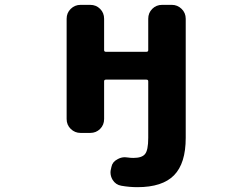

<svg xmlns="http://www.w3.org/2000/svg" viewBox="-20 -567 1040 795"><path d="M548.8 208Q515.6 208 482.4 202.1Q459 198.2 446.3 177.7Q437.5 163.1 437.5 146.5Q437.5 139.6 439.5 132.8L441.4 124Q445.3 103.5 465.8 92.8Q480.5 84 497.1 84Q502.9 84 507.8 85Q520.5 86.9 532.2 86.9Q567.4 86.9 580.1 71.3Q593.8 55.7 593.8 3.9V-230.5Q593.8 -237.3 585.9 -237.3H418.9Q411.1 -237.3 411.1 -230.5V-74.2Q411.1 -49.8 394.5 -33.2Q377.9 -16.6 353.5 -16.6H313.5Q290 -16.6 272.9 -33.2Q255.9 -49.8 255.9 -74.2V-489.3Q255.9 -513.7 272.9 -530.3Q290 -546.9 313.5 -546.9H353.5Q377.9 -546.9 394.5 -530.3Q411.1 -513.7 411.1 -489.3V-359.4Q411.1 -352.5 418.9 -352.5H585.9Q593.8 -352.5 593.8 -359.4V-489.3Q593.8 -513.7 610.4 -530.3Q627 -546.9 651.4 -546.9H691.4Q714.8 -546.9 731.9 -530.3Q749 -513.7 749 -489.3V3.9Q749 109.4 700.7 158.7Q652.3 208 548.8 208Z"/></svg>

Font: Rounded Mgen+ 1mn bold
Style: Bold
Weight: 700
Designer: [Source Han Sans]
Ryoko NISHIZUKA  (kana & ideographs); Paul D. Hunt (Latin, Greek & Cyrillic); Wenlong ZHANG  (bopomofo
Version: Version 1.059.20150602